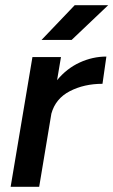

<svg xmlns="http://www.w3.org/2000/svg" viewBox="-20 -720 437 740"><path d="M105 -500H215L200 -411Q237 -456 287 -479Q337 -502 390 -502L375 -397Q304 -397 249 -368.5Q194 -340 178 -282L131 0H21ZM268 -700H397L256 -566H140Z"/></svg>

Font: Oak Sans Semibold
Style: Italic
Weight: 600
Italic angle: -9.49998°
Foundry: Erik Kennedy, Walven
Version: Version 1.000